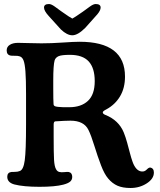

<svg xmlns="http://www.w3.org/2000/svg" viewBox="-20 -917 795 954"><path d="M390.1 -857.9Q396.5 -862.3 404.5 -868.2Q412.6 -874 416.7 -877.2Q420.9 -880.4 426.5 -884.3Q432.1 -888.2 435.3 -890.1Q438.5 -892.1 442.4 -893.8Q446.3 -895.5 449.2 -896.2Q452.1 -897 455.1 -897Q480 -897 480 -879.4Q480 -865.7 463.9 -846.2L403.8 -778.8Q366.7 -741.7 339.4 -741.7Q313 -741.7 282.7 -770.5L221.7 -837.9Q198.7 -863.3 198.7 -879.4Q198.7 -897 223.6 -897Q226.6 -897 229.5 -896.2Q232.4 -895.5 236.3 -893.8Q240.2 -892.1 243.4 -890.1Q246.6 -888.2 252.2 -884.3Q257.8 -880.4 262 -877.2Q266.1 -874 274.2 -868.2Q282.2 -862.3 288.6 -857.9Q328.6 -829.6 339.4 -824.7Q351.1 -830.6 390.1 -857.9ZM246.6 -297.9V-238.3Q246.6 -156.2 248.5 -122.8Q250.5 -89.4 258.8 -75.7Q264.6 -64.9 275.1 -62.5Q285.6 -60.1 300.3 -61.8Q314.9 -63.5 321.3 -62.5Q338.9 -58.6 338.9 -38.1Q338.9 -23.9 328.9 -14.9Q318.8 -5.9 294.4 0.5Q253.4 11.2 176.3 11.2Q97.2 11.2 51.3 -0.5Q16.1 -10.3 16.1 -38.6Q16.1 -59.6 36.1 -62.5Q37.6 -63 53.2 -63Q68.8 -63 78.6 -67.4Q96.7 -73.7 103 -120.8Q109.4 -168 109.4 -298.3V-448.7Q109.4 -522.9 106.4 -561.5Q103.5 -600.1 96.9 -616.9Q90.3 -633.8 77.1 -637.2Q69.3 -640.1 54.7 -639.9Q40 -639.6 34.2 -640.6Q13.2 -643.6 13.2 -666.5Q13.2 -684.6 28.8 -694.3Q44.4 -704.1 69.3 -704.1Q86.9 -704.1 122.8 -702.9Q158.7 -701.7 185.5 -701.7Q235.8 -701.7 291.5 -705.6Q347.2 -709.5 375.5 -709.5Q601.1 -709.5 601.1 -536.6Q601.1 -479.5 576.4 -438.2Q551.8 -397 508.3 -373.5Q490.7 -364.7 490.7 -358.9Q490.7 -350.6 504.4 -345.7Q569.8 -319.3 594.7 -259.3Q603.5 -237.8 611.8 -208Q620.1 -178.2 625.7 -156Q631.3 -133.8 638.9 -112.5Q646.5 -91.3 657.7 -78.9Q668.9 -66.4 684.1 -64.9Q698.2 -63.5 708.7 -74.2Q719.2 -85 726.1 -84.5Q744.6 -81.5 744.6 -59.6Q744.6 -28.8 709.2 -5.9Q673.8 17.1 628.4 17.1Q589.8 17.1 564 5.9Q538.1 -5.4 517.6 -29.8Q498.5 -51.8 481.7 -96.2Q464.8 -140.6 448.7 -192.9Q432.6 -245.1 419.4 -271.5Q397 -317.4 330.1 -317.4Q305.7 -317.4 254.4 -314Q246.6 -313 246.6 -297.9ZM324.2 -384.3Q383.3 -384.3 417 -415.8Q450.7 -447.3 450.7 -513.7Q450.7 -579.1 420.7 -611.8Q390.6 -644.5 327.6 -644.5Q285.6 -644.5 270.8 -637.7Q255.9 -630.9 251.5 -617.2Q244.6 -593.8 244.6 -517.1V-479.5Q244.6 -417.5 246.1 -398.4Q246.6 -393.1 251.2 -390.1Q255.9 -387.2 268.3 -386Q280.8 -384.8 291 -384.5Q301.3 -384.3 324.2 -384.3Z"/></svg>

Font: Cooper* SemiBold
Style: Regular
Weight: 600
Designer: Owen Earl
Foundry: indestructible type*
Version: Version 0.001